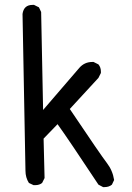

<svg xmlns="http://www.w3.org/2000/svg" viewBox="-20 -768 540 784"><path d="M407 -4H401L382 -14Q259 -200 215 -261L158 -202L162 -41L152 -21Q141 -12 124 -12H117L98 -21Q84 -43 84 -71Q84 -99 72 -711Q77 -748 113 -748H119L139 -738L148 -719L156 -319L304 -491Q325 -515 357 -515H362L382 -505Q392 -493 392 -476V-470L382 -450L265 -323Q392 -134 416 -103Q440 -72 446 -33L437 -14Q425 -4 407 -4Z"/></svg>

Font: Xiaolai Mono SC
Style: Regular
Weight: 400
Monospace: yes
Designer: LXGW / Nozomi Seto
Version: Version 3.113;September 30, 2024